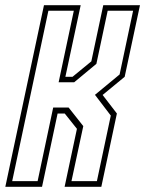

<svg xmlns="http://www.w3.org/2000/svg" viewBox="-40 -720 559 740"><path d="M-19.5 0 129.5 -700H271L212 -424H239.5L312 -483.5L358 -700H499.5L440.5 -424L355.5 -354L410.5 -282.5L350.5 0H209L256.5 -223.5L209.5 -282.5H182L122 0ZM7 -22H105L165 -305.5H224.5L281 -234L235.5 -22H333.5L387 -274.5L326 -354.5L421 -433L473 -678.5H375L331.5 -474L246 -403H186L244.5 -678.5H146.5Z"/></svg>

Font: Tourney Condensed ExtraLight
Style: Italic
Weight: 200
Width: 3
Italic angle: -12°
Designer: Tyler Finck
Foundry: Etcetera Type Co
Version: Version 1.010; ttfautohint (v1.8.3)